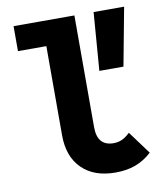

<svg xmlns="http://www.w3.org/2000/svg" viewBox="-83 -800 767 886"><g transform="rotate(-10 300.0 -356.5)"><path d="M387.5 17Q287 17 230.2 -39.2Q173.5 -95.5 173.5 -195V-730H325.5V-206Q325.5 -118 402 -118Q423 -118 441 -126Q459 -134 479 -153L558 -46Q522.5 -13.5 481.2 1.8Q440 17 387.5 17ZM40.5 -613V-730H287.5V-613ZM394.5 -458 415.5 -730H558.5L507.5 -458Z"/></g></svg>

Font: Google Sans Code
Style: Regular
Weight: 400
Monospace: yes
Designer: Google Sans Code Authors
Foundry: Google LLC
Version: Version 6.000